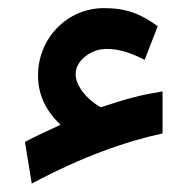

<svg xmlns="http://www.w3.org/2000/svg" viewBox="-20 -402 459 466"><path d="M163.6 -221.7C163.6 -237.8 171.4 -252.4 186.5 -264.6C201.7 -276.9 219.2 -283.2 238.8 -283.2C269.5 -283.2 297.4 -273.9 331.1 -256.8L362.8 -338.4C322.3 -368.2 286.6 -382.3 232.4 -382.3C142.1 -382.3 72.3 -308.1 72.3 -219.2C72.3 -175.8 87.9 -136.2 127 -99.1C108.9 -90.8 93.8 -84 81.5 -78.1C69.3 -72.3 55.7 -65.4 40.5 -57.6L57.1 43.5C181.6 -22.9 286.6 -59.1 374.5 -78.1V-180.2C321.3 -171.4 292.5 -164.1 224.6 -141.6C186 -163.6 163.6 -196.8 163.6 -221.7Z"/></svg>

Font: Vazirmatn Medium
Style: Regular
Weight: 500
Designer: Saber Rastikerdar
Foundry: Saber Rastikerdar
Version: Version 33.003